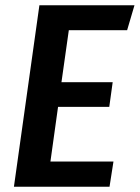

<svg xmlns="http://www.w3.org/2000/svg" viewBox="-20 -711 532 731"><path d="M464 -596H242L214 -398H409L396 -304H201L172 -96H412L397 0H33L130 -691H492Z"/></svg>

Font: Fira Sans Condensed Medium
Style: Italic
Weight: 500
Width: 3
Italic angle: -8°
Designer: bBox Type GmbH & Carrois Corporate GbR & Edenspiekermann AG
Foundry: bBox Type GmbH & Carrois Corporate GbR & Edenspiekermann AG
Version: Version 4.301